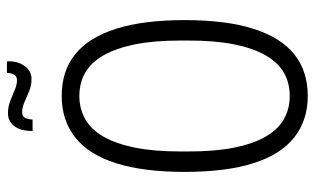

<svg xmlns="http://www.w3.org/2000/svg" viewBox="-197 -699 908 554"><g transform="rotate(-90 257.0 -422.0)"><path d="M257 12Q187 12 137.5 -27Q88 -66 63 -145Q38 -224 38 -343Q38 -462 63 -541Q88 -620 137.5 -659Q187 -698 257 -698Q329 -698 377.5 -659Q426 -620 451 -541Q476 -462 476 -343Q476 -224 451 -145Q426 -66 377.5 -27Q329 12 257 12ZM257 -40Q295 -40 324.5 -57Q354 -74 374.5 -110Q395 -146 406 -200.5Q417 -255 417 -331V-356Q417 -432 406 -486.5Q395 -541 374.5 -577Q354 -613 324.5 -630Q295 -647 257 -647Q220 -647 190 -630Q160 -613 139.5 -577Q119 -541 108 -486.5Q97 -432 97 -356V-331Q97 -255 108 -200.5Q119 -146 139.5 -110Q160 -74 190 -57Q220 -40 257 -40ZM156 -782Q156 -806 162.5 -821.5Q169 -837 180.5 -845Q192 -853 207 -853Q226 -853 242.5 -846.5Q259 -840 274.5 -833.5Q290 -827 302 -827Q314 -827 318.5 -835Q323 -843 324 -856H357Q358 -834 351 -818Q344 -802 332.5 -793.5Q321 -785 306 -785Q287 -785 270.5 -792Q254 -799 239 -805.5Q224 -812 211 -812Q198 -812 194 -804Q190 -796 189 -782Z"/></g></svg>

Font: Archivo ExtraCondensed ExtraLight
Style: Regular
Weight: 250
Width: 2
Designer: Hector Gatti
Foundry: Omnibus-Type
Version: Version 2.001